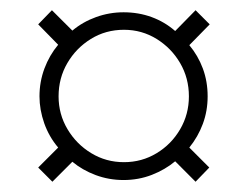

<svg xmlns="http://www.w3.org/2000/svg" viewBox="-20 -394 480 372"><path d="M81.5 -41.9 54 -69.4 92.7 -108.1Q75 -129 65.7 -155.2Q56.5 -181.5 56.5 -207.3Q56.5 -235.5 66.1 -261.3Q75.8 -287.1 92.7 -307.3L54 -346.8L80.6 -374.2L120.2 -334.7Q140.3 -351.6 166.1 -360.9Q191.9 -370.2 219.4 -370.2Q248.4 -370.2 273.8 -360.9Q299.2 -351.6 319.4 -333.9L358.9 -374.2L386.3 -346.8L346.8 -306.5Q363.7 -286.3 373 -261.3Q382.3 -236.3 382.3 -207.3Q382.3 -179 373 -154Q363.7 -129 346.8 -108.1L385.5 -69.4L358.9 -41.9L319.4 -81.5Q300 -65.3 274.2 -55.2Q248.4 -45.2 219.4 -45.2Q191.1 -45.2 165.3 -54.8Q139.5 -64.5 120.2 -80.6ZM220.2 -79.8Q254.8 -79.8 283.5 -97.2Q312.1 -114.5 329 -143.5Q346 -172.6 346 -207.3Q346 -242.7 329 -271.8Q312.1 -300.8 283.5 -318.5Q254.8 -336.3 220.2 -336.3Q184.7 -336.3 156 -318.5Q127.4 -300.8 110.5 -271.8Q93.5 -242.7 93.5 -207.3Q93.5 -172.6 110.9 -143.5Q128.2 -114.5 156.9 -97.2Q185.5 -79.8 220.2 -79.8Z"/></svg>

Font: Playfair 5pt SemiExpanded Light
Style: Regular
Weight: 400
Version: Version 2.203